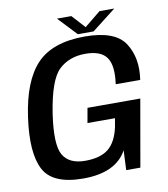

<svg xmlns="http://www.w3.org/2000/svg" viewBox="-87 -865 826 942"><g transform="rotate(-10 326.0 -393.5)"><path d="M252.5 4Q415 4 470.5 -98L466 0H536.5L595 -334H332L319 -260.5H456L448.5 -217.5Q432.5 -144.5 392.2 -112.2Q352 -80 276.5 -80Q196 -80 166.2 -132.5Q136.5 -185 158.5 -334.5Q184 -500.5 235.5 -548.8Q287 -597 367 -597Q444.5 -597 473 -556.2Q501.5 -515.5 488.5 -424H610.5Q627 -530.5 578.8 -605.8Q530.5 -681 379 -681Q218 -681 139.8 -598.8Q61.5 -516.5 36.5 -338.5Q12 -164.5 56 -80.2Q100 4 252.5 4ZM348 -698H426.5L546 -791H472.5L392 -725.5L332 -791H260.5Z"/></g></svg>

Font: Anybody Thin Medium
Style: Italic
Weight: 500
Italic angle: -10°
Version: Version 1.113;gftools[0.9.25]